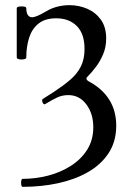

<svg xmlns="http://www.w3.org/2000/svg" viewBox="-20 -697 525 745"><path d="M68 28Q64 28 62.5 20Q61 12 62.5 4.5Q64 -3 68 -3Q118 -3 166.5 -15.5Q215 -28 255 -53.5Q295 -79 318.5 -116.5Q342 -154 342 -203Q342 -256 315 -292Q288 -328 245 -328Q222 -328 202.5 -319Q183 -310 155 -293Q151 -291 147.5 -295.5Q144 -300 143.5 -305.5Q143 -311 146 -313L187 -339Q225 -364 252 -387Q279 -410 293.5 -438.5Q308 -467 308 -507Q308 -566 278 -596Q248 -626 198 -626Q155 -626 129.5 -605.5Q104 -585 93 -550.5Q82 -516 82 -474Q82 -469 73 -467Q64 -465 54.5 -467Q45 -469 45 -474V-665Q45 -670 54.5 -671.5Q64 -673 73 -671.5Q82 -670 82 -665Q82 -648 88 -639Q94 -630 104 -630Q112 -630 125.5 -635.5Q139 -641 159 -653Q181 -666 204 -671.5Q227 -677 249 -677Q286 -677 318.5 -663Q351 -649 371.5 -620.5Q392 -592 392 -548Q392 -514 380 -486Q368 -458 351.5 -436.5Q335 -415 320 -400Q315 -396 315.5 -391Q316 -386 325 -381Q377 -353 404 -310Q431 -267 431 -209Q431 -148 401.5 -103Q372 -58 321 -29Q270 0 205 14Q140 28 68 28Z"/></svg>

Font: Junicode VF
Style: Regular
Weight: 400
Designer: Peter S. Baker
Version: Version 2.213